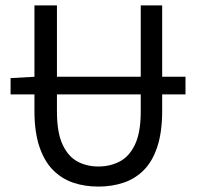

<svg xmlns="http://www.w3.org/2000/svg" viewBox="-20 -676 725 708"><path d="M19 -328V-388L109 -393H664V-328ZM343 12Q292 12 249.5 -2.5Q207 -17 175 -49.5Q143 -82 125 -136Q107 -190 107 -267V-656H190V-265Q190 -188 210.5 -143.5Q231 -99 265.5 -80.5Q300 -62 343 -62Q386 -62 421.5 -80.5Q457 -99 478 -143.5Q499 -188 499 -265V-656H578V-267Q578 -190 560.5 -136Q543 -82 511 -49.5Q479 -17 436 -2.5Q393 12 343 12Z"/></svg>

Font: Source Sans 3 ExtraLight
Style: Regular
Weight: 400
Version: Version 3.052;hotconv 1.1.0;makeotfexe 2.6.0